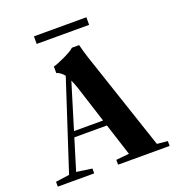

<svg xmlns="http://www.w3.org/2000/svg" viewBox="-143 -919 948 1033"><g transform="rotate(-20 331.0 -402.0)"><path d="M167 -760.3V-803.7H467.3V-760.3ZM11.2 0V-27.8L89.8 -38.6L255.4 -545.9Q237.3 -569.3 212.4 -577.6V-614.7Q232.4 -618.7 279.1 -640.9Q325.7 -663.1 337.9 -676.3H379.4Q388.2 -640.6 402.3 -596.7L590.8 -33.7L651.4 -27.8V0H356.4V-27.8L431.2 -35.2L372.1 -218.8H185.5L130.9 -40.5L219.7 -27.8V0ZM293.9 -462.9Q284.2 -491.2 274.9 -511.2L195.3 -251H361.8Z"/></g></svg>

Font: Elstob 18pt
Style: Bold
Weight: 700
Designer: Peter S. Baker
Version: Version 1.015